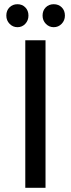

<svg xmlns="http://www.w3.org/2000/svg" viewBox="-20 -891 336 911"><path d="M100 -700H196V0H100ZM115 -817Q115 -794 100 -778Q85 -762 63 -762Q41 -762 25.5 -778Q10 -794 10 -817Q10 -841 25 -856Q40 -871 63 -871Q85 -871 100 -856Q115 -841 115 -817ZM288 -817Q288 -794 272.5 -778Q257 -762 235 -762Q213 -762 197.5 -778Q182 -794 182 -817Q182 -841 197 -856Q212 -871 235 -871Q258 -871 273 -856Q288 -841 288 -817Z"/></svg>

Font: Montserrat
Style: Regular
Weight: 400
Designer: Julieta Ulanovsky
Foundry: Julieta Ulanovsky
Version: Version 6.001